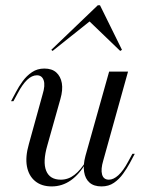

<svg xmlns="http://www.w3.org/2000/svg" viewBox="-20 -680 541 712"><path d="M171.8 11.3Q133.9 11.3 110.1 -8.5Q86.3 -28.2 79.8 -63.3Q73.4 -98.4 87.1 -146L137.9 -329.8Q148.4 -363.7 141.9 -382.3Q135.5 -400.8 116.9 -400.8Q98.4 -400.8 80.6 -383.9Q62.9 -366.9 46 -334.7L29.8 -304.8H21L39.5 -339.5Q50 -359.7 64.5 -379.4Q79 -399.2 98.8 -412.5Q118.5 -425.8 144.4 -425.8Q172.6 -425.8 188.7 -411.3Q204.8 -396.8 209.3 -371.8Q213.7 -346.8 204 -312.9L155.6 -141.1Q137.9 -79.8 151.2 -46.8Q164.5 -13.7 205.6 -13.7Q233.1 -13.7 256 -31.5Q279 -49.2 300 -83.9V-78.2Q275 -33.9 242.7 -11.3Q210.5 11.3 171.8 11.3ZM356.5 11.3Q328.2 11.3 312.1 -2.8Q296 -16.9 291.9 -42.7Q287.9 -68.5 296.8 -101.6L384.7 -414.5H454.8L362.9 -84.7Q353.2 -52.4 358.5 -33.1Q363.7 -13.7 383.9 -13.7Q400.8 -13.7 419 -30.2Q437.1 -46.8 454.8 -79.8L471 -109.7H479.8L461.3 -75Q450.8 -55.6 436.3 -35.5Q421.8 -15.3 402.4 -2Q383.1 11.3 356.5 11.3ZM175 -491.1 170.2 -495.2 342.7 -660.5H350.8L432.3 -495.2L425.8 -491.1L301.6 -610.5L321.8 -608.1Z"/></svg>

Font: Playfair 144pt Light
Style: Italic
Weight: 300
Italic angle: -15.6°
Designer: Claus Eggers Sørensen
Foundry: Claus Eggers Sørensen
Version: Version 2.001;gftools[0.9.30]